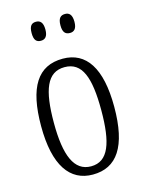

<svg xmlns="http://www.w3.org/2000/svg" viewBox="-114 -810 667 888"><g transform="rotate(-15 219.5 -365.5)"><path d="M286 -650C305 -650 319 -661 319 -695C319 -730 305 -741 286 -741C265 -741 252 -730 252 -695C252 -661 265 -650 286 -650ZM147 -650C166 -650 180 -661 180 -695C180 -730 166 -741 147 -741C126 -741 114 -730 114 -695C114 -661 126 -650 147 -650ZM219 10C334 10 395 -77 395 -268C395 -453 334 -544 222 -544C102 -544 45 -454 45 -268C45 -79 110 10 219 10ZM221 -29C140 -29 106 -111 106 -268C106 -425 136 -504 220 -504C304 -504 333 -425 333 -268C333 -112 304 -29 221 -29Z"/></g></svg>

Font: Noto Serif Thai ExtraCondensed Light
Style: Regular
Weight: 300
Width: 2
Designer: Monotype Design Team
Foundry: Monotype Imaging Inc.
Version: Version 2.002